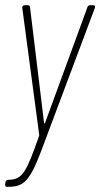

<svg xmlns="http://www.w3.org/2000/svg" viewBox="-22 -521 387 741"><path d="M3 200H7C68 200 91 183 138 59L344 -490C347 -497 344 -501 337 -501H326C321 -501 316 -498 315 -492L152 -47C151 -43 149 -43 148 -47L94 -492C94 -498 91 -501 85 -501H74C67 -501 63 -497 64 -490L129 -3C129 -1 130 1 129 3C80 142 66 172 11 173H10C4 173 0 177 -1 183L-2 190C-3 196 0 200 3 200Z"/></svg>

Font: Barlow Condensed Thin
Style: Italic
Weight: 250
Width: 3
Italic angle: -7°
Designer: Jeremy Tribby
Foundry: Tribby Type
Version: Version 1.422;hotconv 1.0.109;makeotfexe 2.5.65596